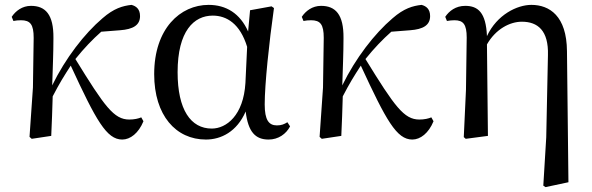

<svg xmlns="http://www.w3.org/2000/svg" viewBox="-20 -557 2426 787"><path d="M481 15C514 15 548 -11 568 -60L559 -76C548 -71 530 -67 510 -67C447 -67 409 -120 289 -315C325 -360 360 -396 395 -427L472 -433C526 -437 554 -454 554 -491C554 -520 538 -532 519 -537C483 -533 447 -523 400 -482C326 -419 248 -318 194 -207C196 -273 199 -340 199 -401C200 -498 166 -533 107 -533C71 -533 44 -512 28 -488L35 -471C44 -473 55 -474 66 -474C104 -474 118 -457 118 -402L115 -198L101 4L110 12L190 0C193 -54 194 -107 196 -162C224 -216 242 -245 270 -288C374 -63 417 15 481 15Z M824 15C886 15 951 -17 987 -100C997 -16 1027 15 1081 15C1121 15 1153 -8 1169 -39L1158 -56C1145 -48 1134 -43 1115 -43C1082 -43 1065 -65 1065 -129C1065 -211 1083 -383 1103 -524L1093 -531L1005 -515L997 -428C964 -502 907 -537 835 -537C719 -537 612 -440 612 -253C612 -84 701 15 824 15ZM993 -365 986 -217C978 -84 908 -30 848 -30C762 -30 708 -107 708 -261C708 -430 775 -493 852 -493C909 -493 964 -460 993 -365Z M1670 15C1703 15 1737 -11 1757 -60L1748 -76C1737 -71 1719 -67 1699 -67C1636 -67 1598 -120 1478 -315C1514 -360 1549 -396 1584 -427L1661 -433C1715 -437 1743 -454 1743 -491C1743 -520 1727 -532 1708 -537C1672 -533 1636 -523 1589 -482C1515 -419 1437 -318 1383 -207C1385 -273 1388 -340 1388 -401C1389 -498 1355 -533 1296 -533C1260 -533 1233 -512 1217 -488L1224 -471C1233 -473 1244 -474 1255 -474C1293 -474 1307 -457 1307 -402L1304 -198L1290 4L1299 12L1379 0C1382 -54 1383 -107 1385 -162C1413 -216 1431 -245 1459 -288C1563 -63 1606 15 1670 15Z M2207 204 2216 210 2310 190 2304 -347C2303 -492 2232 -537 2158 -537C2100 -537 2017 -497 1976 -409C1972 -506 1939 -533 1887 -533C1848 -533 1821 -512 1805 -488L1812 -471C1823 -473 1833 -474 1843 -474C1879 -474 1893 -457 1893 -403L1890 -189L1881 5L1889 12L1980 0L1976 -375C2012 -438 2070 -468 2119 -468C2184 -468 2229 -432 2226 -331L2219 6Z"/></svg>

Font: Source Han Serif SC Medium
Style: Regular
Weight: 500
Designer: Ryoko NISHIZUKA 西塚涼子 (kana & ideographs); Frank Grießhammer (Latin, Greek & Cyrillic); Wenlong ZHANG 张文龙 (bopomofo); San
Foundry: Adobe
Version: Version 2.003;hotconv 1.1.1;makeotfexe 2.6.0